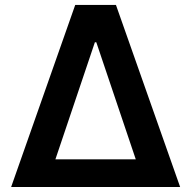

<svg xmlns="http://www.w3.org/2000/svg" viewBox="-20 -747 764 767"><path d="M699.6 0H24.5L280.5 -727.3H443.2ZM522.4 -110.4 364.7 -578.1H359L201.3 -110.4Z"/></svg>

Font: Linik Sans SemiBold
Style: Regular
Weight: 600
Designer: Fonts by Rasmus Andersson / Changes by Cristiano Sobral with parts from Marc Monis
Foundry: rsms
Version: Version 3.020; ttfautohint (v1.6)